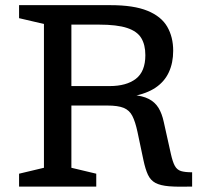

<svg xmlns="http://www.w3.org/2000/svg" viewBox="-20 -724 798 745"><path d="M405 -390Q470.5 -390 507.2 -418.2Q544 -446.5 544 -510Q544 -550 528.2 -576.2Q512.5 -602.5 473.2 -615.5Q434 -628.5 363.5 -628.5H205V-704H408.5Q499 -704 552.2 -682.2Q605.5 -660.5 628.8 -620.5Q652 -580.5 652 -527Q652 -480 635.2 -443.8Q618.5 -407.5 583.8 -384Q549 -360.5 494.5 -350.5V-355.5Q533 -352.5 557 -340.2Q581 -328 594.8 -305.8Q608.5 -283.5 615.5 -250.5L643 -127Q650 -95.5 658.5 -80.2Q667 -65 682.5 -60.2Q698 -55.5 725.5 -55.5V0Q670 1.5 636.2 -1.2Q602.5 -4 583.2 -14.2Q564 -24.5 554 -46Q544 -67.5 536.5 -103L513.5 -212Q505 -252 493.5 -274.2Q482 -296.5 459.8 -305.5Q437.5 -314.5 396.5 -314.5H205V-390ZM257 -704V-73L353.5 -50V0H54V-50L150.5 -73V-631L54 -653.5V-704Z"/></svg>

Font: Newsreader 7pt
Style: Regular
Weight: 400
Designer: Hugues Gentile
Foundry: Production Type
Version: Version 1.003